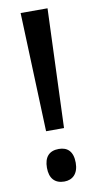

<svg xmlns="http://www.w3.org/2000/svg" viewBox="-84 -753 410 801"><g transform="rotate(-10 121.0 -352.0)"><path d="M159 -210 178 -714H64L83 -210ZM60 -59C60 -14 82 10 122 10C157 10 182 -13 182 -59C182 -107 159 -128 122 -128C81 -128 60 -104 60 -59Z"/></g></svg>

Font: Noto Sans Arabic ExtCond Med
Style: Regular
Weight: 500
Width: 2
Designer: Monotype Design Team, Nadine Chahine, Nizar Qandah and Khaled Hosny
Foundry: Monotype Imaging Inc.
Version: Version 2.012